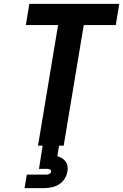

<svg xmlns="http://www.w3.org/2000/svg" viewBox="-20 -755 640 995"><path d="M177 0 281 -625H114L132 -735H598L580 -625H414L310 0ZM107 220 119 150H219Q227 150 235 146.5Q243 143 245 135Q246 127 239 123.5Q232 120 224 120H182L201 0H286L277 55Q290 58 301.5 65Q313 72 320.5 82.5Q328 93 330 107Q332 121 329 135Q326 154 314.5 172Q303 190 285 201Q267 212 247 216Q227 220 207 220Z"/></svg>

Font: Iosevka Curly XBdExObl
Style: Regular
Weight: 800
Width: 7
Italic angle: -9°
Monospace: yes
Designer: Belleve Invis
Foundry: Belleve Invis
Version: Version 11.1.0; ttfautohint (v1.8.3)